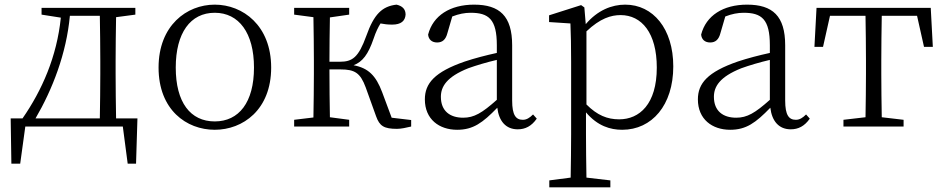

<svg xmlns="http://www.w3.org/2000/svg" viewBox="-20 -545 4069 827"><path d="M133 -35C206 -160 266 -314 281 -477H410C411 -422 412 -339 412 -284V-227C412 -172 411 -90 410 -35ZM480 -35C479 -90 478 -172 478 -227V-284C478 -337 479 -416 480 -471L563 -482V-511H159V-482L242 -469C225 -301 161 -156 77 -35H26L29 160H67L89 0H509L530 160H566L572 -35Z M905 14C1026 14 1148 -72 1148 -254C1148 -435 1026 -525 905 -525C784 -525 663 -435 663 -254C663 -72 783 14 905 14ZM905 -22C800 -22 737 -104 737 -254C737 -403 800 -490 905 -490C1009 -490 1074 -403 1074 -254C1074 -104 1009 -22 905 -22Z M1667 -38 1626 -148C1599 -220 1566 -252 1503 -264C1542 -279 1566 -311 1589 -378C1599 -408 1609 -428 1619 -444C1635 -441 1649 -439 1669 -439C1708 -439 1725 -455 1727 -482C1727 -505 1714 -519 1688 -525C1626 -518 1591 -484 1558 -391C1524 -297 1498 -279 1443 -279H1399C1399 -338 1400 -416 1401 -470L1484 -482V-511H1247V-482L1330 -471C1331 -416 1332 -337 1332 -284V-227C1332 -174 1331 -95 1330 -39L1247 -29V0H1484V-29L1401 -40C1400 -95 1399 -176 1399 -246H1447C1508 -246 1532 -231 1555 -169L1600 -44C1615 -2 1634 10 1690 10C1707 10 1731 5 1751 0V-28Z M2120 -115C2056 -58 2022 -38 1975 -38C1918 -38 1879 -67 1879 -128C1879 -172 1904 -214 1997 -251C2030 -263 2077 -277 2120 -287ZM2276 -52C2261 -37 2248 -29 2232 -29C2202 -29 2186 -49 2186 -112V-350C2186 -476 2132 -525 2022 -525C1919 -525 1845 -478 1824 -396C1826 -375 1840 -362 1863 -362C1886 -362 1900 -375 1907 -402L1928 -474C1956 -485 1982 -490 2007 -490C2085 -490 2120 -462 2120 -350V-317C2074 -307 2024 -294 1982 -280C1852 -235 1810 -186 1810 -117C1810 -31 1872 14 1949 14C2018 14 2059 -16 2122 -81C2129 -23 2159 12 2210 12C2242 12 2269 -1 2292 -34Z M2506 -410C2565 -466 2612 -480 2653 -480C2744 -480 2809 -403 2809 -254C2809 -96 2734 -31 2647 -31C2596 -31 2553 -48 2506 -95ZM2497 -513 2483 -523 2345 -479V-450L2437 -444C2439 -396 2440 -346 2440 -279V34C2440 92 2439 161 2438 220L2346 232V262H2609V232L2506 220C2505 160 2504 90 2504 32V-61C2554 -2 2609 14 2660 14C2788 14 2880 -92 2880 -259C2880 -421 2793 -525 2673 -525C2615 -525 2554 -501 2503 -441Z M3296 -115C3232 -58 3198 -38 3151 -38C3094 -38 3055 -67 3055 -128C3055 -172 3080 -214 3173 -251C3206 -263 3253 -277 3296 -287ZM3452 -52C3437 -37 3424 -29 3408 -29C3378 -29 3362 -49 3362 -112V-350C3362 -476 3308 -525 3198 -525C3095 -525 3021 -478 3000 -396C3002 -375 3016 -362 3039 -362C3062 -362 3076 -375 3083 -402L3104 -474C3132 -485 3158 -490 3183 -490C3261 -490 3296 -462 3296 -350V-317C3250 -307 3200 -294 3158 -280C3028 -235 2986 -186 2986 -117C2986 -31 3048 14 3125 14C3194 14 3235 -16 3298 -81C3305 -23 3335 12 3386 12C3418 12 3445 -1 3468 -34Z M3930 -477 3960 -343H3998L3989 -511H3497L3488 -343H3525L3555 -477H3708C3709 -422 3710 -339 3710 -284V-227C3710 -174 3709 -95 3708 -40L3613 -29V0H3872V-29L3778 -40C3777 -95 3776 -174 3776 -227V-284C3776 -339 3777 -422 3778 -477Z"/></svg>

Font: Noto Serif CJK JP Light
Style: Regular
Weight: 300
Designer: Ryoko NISHIZUKA 西塚涼子 (kana & ideographs); Frank Grießhammer (Latin, Greek & Cyrillic); Wenlong ZHANG 张文龙 (bopomofo); San
Foundry: Adobe Systems Incorporated
Version: Version 1.001;PS 1.001;hotconv 16.6.54;makeotf.lib2.5.65590